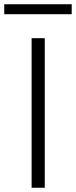

<svg xmlns="http://www.w3.org/2000/svg" viewBox="-56 -885 358 905"><path d="M0 0ZM93 0V-705H155V0ZM-36 -818V-865H282V-818Z"/></svg>

Font: Winston Light
Style: Regular
Weight: 300
Designer: Original fonts by Vernon Adams / Changes by Cristiano Sobral
Foundry: Original fonts by Vernon Adams / Changes by Cristiano Sobral
Version: Version 2.503;July 17, 2020;FontCreator 13.0.0.2655 64-bit